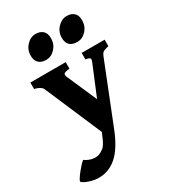

<svg xmlns="http://www.w3.org/2000/svg" viewBox="-238 -730 920 1046"><g transform="rotate(-30 221.5 -207.0)"><path d="M470.7 -377Q443.8 -370.6 435.3 -364.7Q426.8 -358.9 421.4 -345.7L271.5 31.2Q232.4 129.9 182.6 174.3Q132.8 218.8 67.9 218.8Q44.9 218.8 22 212.4Q-1 206.1 -16.4 197.8Q-31.7 189.5 -31.7 184.1Q-31.7 179.7 -23.2 166.5Q-14.6 153.3 -2.2 137.7Q10.3 122.1 22.5 108.9Q34.7 95.7 42 91.3Q64.9 107.4 88.4 111.6Q111.8 115.7 127.9 110.4Q145 104.5 160.9 92Q176.8 79.6 192.9 41L206.1 10.3L53.2 -346.2Q43.9 -367.7 3.4 -377V-417.5H225.6V-377Q194.8 -373 189.7 -366.7Q184.6 -360.4 190.4 -346.2L272.9 -157.2L351.1 -346.2Q356.4 -359.4 354 -366Q351.6 -372.6 326.2 -377V-417.5H470.7ZM221.7 -571.3Q221.7 -533.7 197.5 -507.3Q173.3 -481 140.1 -481Q110.8 -481 94.5 -496.8Q78.1 -512.7 78.1 -542.5Q78.1 -580.1 103 -606.4Q127.9 -632.8 159.2 -632.8Q188 -632.8 204.8 -617.4Q221.7 -602.1 221.7 -571.3ZM417.5 -571.3Q417.5 -533.7 393.3 -507.3Q369.1 -481 336.4 -481Q273.4 -481 273.4 -542.5Q273.4 -580.1 298.8 -606.4Q324.2 -632.8 355.5 -632.8Q383.8 -632.8 400.6 -617.4Q417.5 -602.1 417.5 -571.3Z"/></g></svg>

Font: Dai Banna SIL
Style: Bold
Weight: 700
Designer: Victor Gaultney
Foundry: SIL International
Version: Version 4.000